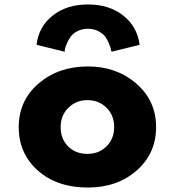

<svg xmlns="http://www.w3.org/2000/svg" viewBox="-20 -826 784 861"><path d="M64 -256Q64 -375 153 -451.5Q242 -528 374 -528Q503 -528 591.5 -451Q680 -374 680 -256Q680 -138 593 -61.5Q506 15 374 15Q236 15 150 -61Q64 -137 64 -256ZM252 -256Q252 -203 285.5 -169.5Q319 -136 372 -136Q424 -136 458 -170Q492 -204 492 -256.5Q492 -309 457.5 -343Q423 -377 372 -377Q322 -377 287 -343Q252 -309 252 -256ZM270 -594 144 -625Q153 -706 216 -756Q279 -806 374.5 -806Q470 -806 533 -756Q596 -706 606 -625L480 -594Q479 -598 477.5 -605Q476 -612 469 -630Q462 -648 452 -661.5Q442 -675 421.5 -686Q401 -697 374.5 -697Q348 -697 327.5 -686.5Q307 -676 296.5 -661Q286 -646 279.5 -630.5Q273 -615 271 -605Z"/></svg>

Font: Hussar
Style: BoldWeb
Weight: 700
Foundry: Cannot Into Space Fonts
Version: Version 2.00